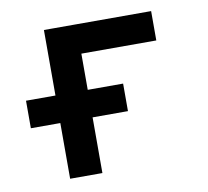

<svg xmlns="http://www.w3.org/2000/svg" viewBox="-64 -588 713 658"><g transform="rotate(-10 293.0 -259.0)"><path d="M26.4 -193.8V-289.6H364.3V-193.8ZM128.9 0V-517.6H241.2V0ZM159.2 -415.5V-517.6H502V-415.5Z"/></g></svg>

Font: Cascadia Code Medium
Style: Regular
Weight: 500
Monospace: yes
Designer: Aaron Bell
Foundry: Saja Typeworks
Version: Version 2407.024